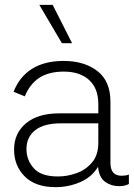

<svg xmlns="http://www.w3.org/2000/svg" viewBox="-20 -761 551 791"><path d="M385 -333Q385 -397 347 -431.5Q309 -466 243 -466Q181 -466 142 -440.5Q103 -415 82 -364L36 -383Q60 -445 112 -477.5Q164 -510 242 -510Q327 -510 381 -468.5Q435 -427 435 -342V-90Q435 -37 481 -37Q488 -37 496 -38Q504 -39 511 -42V-3Q495 6 470 6Q438 6 413 -12Q388 -30 384 -74Q358 -31 310 -10.5Q262 10 209 10Q126 10 82 -34Q38 -78 38 -145Q38 -212 87 -253Q136 -294 224 -294H385ZM219 -34Q257 -34 295 -47.5Q333 -61 359 -91.5Q385 -122 385 -172V-253H232Q161 -253 125 -224.5Q89 -196 89 -147Q89 -102 119 -68Q149 -34 219 -34ZM197 -741 277 -583H235L142 -741Z"/></svg>

Font: Prodigy Sans Light
Style: Regular
Weight: 300
Designer: Wei Huang
Foundry: Wei Huang
Version: Version 1.003; ttfautohint (v1.8.3)